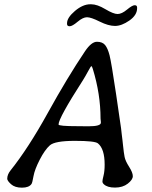

<svg xmlns="http://www.w3.org/2000/svg" viewBox="-20 -889 708 895"><path d="M367.2 -516.1Q252.9 -338.4 252.9 -308.6Q252.9 -300.8 342.8 -300.8L392.6 -300.3Q450.2 -300.3 450.2 -316.9V-320.8L448.7 -335.9Q448.7 -450.7 412.6 -567.9Q408.7 -580.6 406 -580.6Q403.3 -580.6 390.4 -556.4Q377.4 -532.2 367.2 -516.1ZM619.1 -850.6Q619.1 -818.4 583 -793.2Q546.9 -768.1 516.1 -768.1Q485.4 -768.1 444.8 -788.3Q404.3 -808.6 385.5 -808.6Q366.7 -808.6 341.8 -787.6Q316.9 -766.6 304.7 -766.6Q292.5 -766.6 292.5 -777.3V-780.8Q292.5 -806.6 329.3 -837.9Q366.2 -869.1 400.9 -869.1H404.8Q433.1 -869.1 470.9 -846.4Q508.8 -823.7 528.1 -823.7Q547.4 -823.7 572 -844.2Q596.7 -864.7 607.9 -864.7Q619.1 -864.7 619.1 -854ZM544.4 -290.5 547.4 -263.7 550.8 -236.3 553.7 -209.5Q557.1 -176.3 560.8 -157.5Q564.5 -138.7 581.8 -111.6Q599.1 -84.5 599.1 -67.9Q599.1 -51.3 575.7 -33Q552.2 -14.6 516.1 -14.6Q480 -14.6 463.9 -30.3Q457.5 -36.1 457.5 -43.2Q457.5 -50.3 462.6 -70.3Q467.8 -90.3 467.8 -121.6Q467.8 -195.3 436.5 -220.7Q422.4 -232.4 329.3 -232.4Q236.3 -232.4 212.6 -211.7Q189 -190.9 165.3 -144.8Q141.6 -98.6 136.2 -68.1Q130.9 -37.6 127 -31.7Q115.2 -14.2 82.3 -14.2Q49.3 -14.2 31.5 -30.3Q13.7 -46.4 13.7 -55.7Q13.7 -75.2 28.8 -94.2Q112.3 -198.7 202.9 -362.8Q293.5 -526.9 376.5 -650.4Q406.2 -694.3 431.9 -694.3Q457.5 -694.3 470 -679Q482.4 -663.6 490.7 -631.3Q499 -599.1 521 -451.2Q543 -303.2 544.4 -290.5Z"/></svg>

Font: Averia Libre
Style: Italic
Weight: 400
Italic angle: -7.90001°
Version: Version 1.002